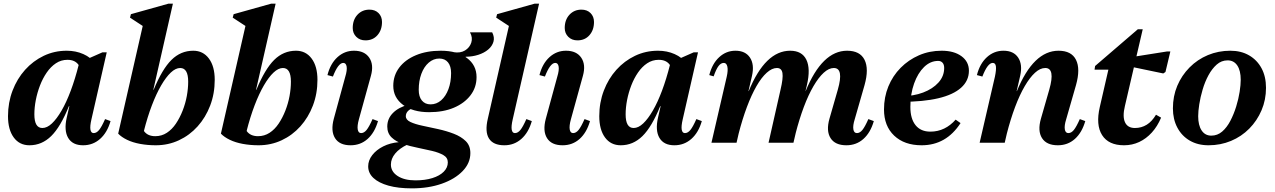

<svg xmlns="http://www.w3.org/2000/svg" viewBox="-20 -785 7015 1056"><path d="M142 14Q87 14 55.5 -29Q24 -72 24 -146Q24 -221 49 -286.5Q74 -352 118 -401Q162 -450 220.5 -478Q279 -506 347 -506Q397 -506 438.5 -487.5Q480 -469 504 -436L432 -341Q432 -399 412.5 -427.5Q393 -456 351 -456Q316 -456 287.5 -437Q259 -418 237 -386Q215 -354 200 -315Q185 -276 177 -235Q169 -194 169 -156Q169 -81 213 -81Q239 -81 265.5 -106Q292 -131 318.5 -176.5Q345 -222 369 -286Q393 -350 413 -429L466 -409L445 -201H359Q313 -87 261.5 -36.5Q210 14 142 14ZM437 14Q379 14 355 -26.5Q331 -67 347 -138L420 -456H450L543 -497H567L483 -129Q474 -90 477.5 -71.5Q481 -53 495 -53Q511 -53 525 -70Q539 -87 558 -130L588 -119Q570 -56 530.5 -21Q491 14 437 14Z M837 14Q792 14 751 6.5Q710 -1 679 -16Q648 -31 630 -50L752 -150Q752 -92 772 -64Q792 -36 834 -36Q869 -36 897.5 -54.5Q926 -73 947.5 -105Q969 -137 984.5 -176.5Q1000 -216 1007.5 -257Q1015 -298 1015 -336Q1015 -411 971 -411Q946 -411 919.5 -386Q893 -361 866.5 -315.5Q840 -270 815.5 -206Q791 -142 771 -63L718 -83L740 -291H825Q872 -405 923 -455.5Q974 -506 1043 -506Q1097 -506 1129 -463Q1161 -420 1161 -346Q1161 -270 1136 -204.5Q1111 -139 1067 -90Q1023 -41 964 -13.5Q905 14 837 14ZM630 -50 777 -695 799 -620 695 -688 700 -707 907 -765H931L770 -57Z M1402 14Q1357 14 1316 6.5Q1275 -1 1244 -16Q1213 -31 1195 -50L1317 -150Q1317 -92 1337 -64Q1357 -36 1399 -36Q1434 -36 1462.5 -54.5Q1491 -73 1512.5 -105Q1534 -137 1549.5 -176.5Q1565 -216 1572.5 -257Q1580 -298 1580 -336Q1580 -411 1536 -411Q1511 -411 1484.5 -386Q1458 -361 1431.5 -315.5Q1405 -270 1380.5 -206Q1356 -142 1336 -63L1283 -83L1305 -291H1390Q1437 -405 1488 -455.5Q1539 -506 1608 -506Q1662 -506 1694 -463Q1726 -420 1726 -346Q1726 -270 1701 -204.5Q1676 -139 1632 -90Q1588 -41 1529 -13.5Q1470 14 1402 14ZM1195 -50 1342 -695 1364 -620 1260 -688 1265 -707 1472 -765H1496L1335 -57Z M1908 14Q1847 14 1822.5 -25.5Q1798 -65 1816 -132L1879 -363Q1890 -399 1886.5 -419Q1883 -439 1868 -439Q1840 -439 1811 -364L1781 -372Q1797 -435 1836 -470.5Q1875 -506 1927 -506Q1985 -506 2011 -467.5Q2037 -429 2020 -368L1954 -129Q1944 -93 1947.5 -73Q1951 -53 1966 -53Q1982 -53 1996 -70Q2010 -87 2029 -130L2059 -119Q2041 -56 2002 -21Q1963 14 1908 14ZM1990 -563Q1959 -563 1939.5 -582.5Q1920 -602 1920 -631Q1920 -676 1946 -704Q1972 -732 2012 -732Q2043 -732 2062 -713Q2081 -694 2081 -664Q2081 -620 2056 -591.5Q2031 -563 1990 -563Z M2245 251Q2170 251 2116.5 236Q2063 221 2034 194Q2005 167 2005 130Q2005 97 2027.5 68Q2050 39 2088 20Q2126 1 2173 -3V-9H2221V10Q2177 31 2153.5 59.5Q2130 88 2130 120Q2130 159 2167 183Q2204 207 2265 207Q2318 207 2358 194.5Q2398 182 2420.5 159.5Q2443 137 2443 108Q2443 82 2418.5 68Q2394 54 2356.5 45Q2319 36 2276.5 27.5Q2234 19 2196 6.5Q2158 -6 2134 -29Q2110 -52 2110 -89Q2110 -132 2141 -163.5Q2172 -195 2226 -209L2260 -192Q2238 -188 2225 -175.5Q2212 -163 2212 -146Q2212 -126 2237.5 -114Q2263 -102 2303.5 -93.5Q2344 -85 2389.5 -75Q2435 -65 2475.5 -49.5Q2516 -34 2541.5 -9Q2567 16 2567 57Q2567 112 2524.5 156Q2482 200 2409.5 225.5Q2337 251 2245 251ZM2340 -168Q2251 -168 2197 -208Q2143 -248 2143 -313Q2143 -370 2176 -413.5Q2209 -457 2268 -481.5Q2327 -506 2404 -506Q2494 -506 2547.5 -466.5Q2601 -427 2601 -361Q2601 -304 2567.5 -260.5Q2534 -217 2476 -192.5Q2418 -168 2340 -168ZM2348 -211Q2381 -211 2406.5 -233.5Q2432 -256 2446.5 -295Q2461 -334 2461 -383Q2461 -421 2444 -442Q2427 -463 2396 -463Q2364 -463 2338 -440.5Q2312 -418 2297.5 -379Q2283 -340 2283 -291Q2283 -253 2300.5 -232Q2318 -211 2348 -211ZM2475 -463V-498Q2512 -492 2537.5 -507.5Q2563 -523 2572 -550.5Q2581 -578 2565 -607H2687Q2701 -580 2694 -555.5Q2687 -531 2665 -512.5Q2643 -494 2610.5 -483.5Q2578 -473 2541 -473V-463Z M2754 14Q2693 14 2669.5 -23Q2646 -60 2663 -132L2791 -695L2813 -620L2709 -688L2714 -707L2921 -765H2945L2800 -129Q2791 -90 2794.5 -71.5Q2798 -53 2812 -53Q2828 -53 2842 -70Q2856 -87 2875 -130L2905 -119Q2887 -56 2847.5 -21Q2808 14 2754 14Z M3074 14Q3013 14 2988.5 -25.5Q2964 -65 2982 -132L3045 -363Q3056 -399 3052.5 -419Q3049 -439 3034 -439Q3006 -439 2977 -364L2947 -372Q2963 -435 3002 -470.5Q3041 -506 3093 -506Q3151 -506 3177 -467.5Q3203 -429 3186 -368L3120 -129Q3110 -93 3113.5 -73Q3117 -53 3132 -53Q3148 -53 3162 -70Q3176 -87 3195 -130L3225 -119Q3207 -56 3168 -21Q3129 14 3074 14ZM3156 -563Q3125 -563 3105.5 -582.5Q3086 -602 3086 -631Q3086 -676 3112 -704Q3138 -732 3178 -732Q3209 -732 3228 -713Q3247 -694 3247 -664Q3247 -620 3222 -591.5Q3197 -563 3156 -563Z M3394 14Q3339 14 3307.5 -29Q3276 -72 3276 -146Q3276 -221 3301 -286.5Q3326 -352 3370 -401Q3414 -450 3472.5 -478Q3531 -506 3599 -506Q3649 -506 3690.5 -487.5Q3732 -469 3756 -436L3684 -341Q3684 -399 3664.5 -427.5Q3645 -456 3603 -456Q3568 -456 3539.5 -437Q3511 -418 3489 -386Q3467 -354 3452 -315Q3437 -276 3429 -235Q3421 -194 3421 -156Q3421 -81 3465 -81Q3491 -81 3517.5 -106Q3544 -131 3570.5 -176.5Q3597 -222 3621 -286Q3645 -350 3665 -429L3718 -409L3697 -201H3611Q3565 -87 3513.5 -36.5Q3462 14 3394 14ZM3689 14Q3631 14 3607 -26.5Q3583 -67 3599 -138L3672 -456H3702L3795 -497H3819L3735 -129Q3726 -90 3729.5 -71.5Q3733 -53 3747 -53Q3763 -53 3777 -70Q3791 -87 3810 -130L3840 -119Q3822 -56 3782.5 -21Q3743 14 3689 14Z M4635 14Q4573 14 4548 -25.5Q4523 -65 4542 -132L4588 -292Q4622 -411 4566 -411Q4539 -411 4510.5 -385Q4482 -359 4454 -311Q4426 -263 4401 -196.5Q4376 -130 4355 -48H4304L4333 -284H4411Q4502 -506 4639 -506Q4710 -506 4735 -456Q4760 -406 4735 -317L4681 -129Q4670 -94 4673.5 -73.5Q4677 -53 4693 -53Q4709 -53 4723 -70Q4737 -87 4756 -130L4786 -119Q4768 -56 4729 -21Q4690 14 4635 14ZM3893 0 3977 -363Q3985 -398 3980.5 -418.5Q3976 -439 3961 -439Q3945 -439 3932 -422Q3919 -405 3905 -365L3881 -372Q3897 -435 3935.5 -470.5Q3974 -506 4025 -506Q4080 -506 4105 -468Q4130 -430 4116 -368L4031 0ZM3991 -48 4020 -284H4098Q4189 -506 4326 -506Q4391 -506 4415 -456.5Q4439 -407 4418 -317L4344 0H4207L4273 -292Q4288 -355 4283.5 -383Q4279 -411 4253 -411Q4226 -411 4197 -385Q4168 -359 4140.5 -311Q4113 -263 4088 -196.5Q4063 -130 4042 -48Z M5049 14Q4954 14 4898 -39Q4842 -92 4842 -183Q4842 -251 4866 -309.5Q4890 -368 4933.5 -412Q4977 -456 5034.5 -481Q5092 -506 5159 -506Q5227 -506 5268 -476Q5309 -446 5309 -396Q5309 -341 5266 -302.5Q5223 -264 5140.5 -244.5Q5058 -225 4938 -225V-256Q5004 -256 5057 -276Q5110 -296 5141.5 -331Q5173 -366 5173 -411Q5173 -430 5164 -440Q5155 -450 5140 -450Q5097 -450 5062.5 -416.5Q5028 -383 5007.5 -325.5Q4987 -268 4987 -197Q4987 -132 5015.5 -96.5Q5044 -61 5097 -61Q5138 -61 5173 -78Q5208 -95 5236 -127L5263 -108Q5184 14 5049 14Z M5798 14Q5736 14 5711 -25.5Q5686 -65 5705 -132L5751 -292Q5785 -411 5729 -411Q5701 -411 5672.5 -385Q5644 -359 5616 -311Q5588 -263 5563 -196.5Q5538 -130 5517 -48H5466L5495 -284H5573Q5664 -506 5802 -506Q5873 -506 5898 -456Q5923 -406 5898 -317L5844 -129Q5833 -94 5836.5 -73.5Q5840 -53 5856 -53Q5872 -53 5886 -70Q5900 -87 5919 -130L5949 -119Q5931 -56 5892 -21Q5853 14 5798 14ZM5368 0 5452 -363Q5460 -401 5457.5 -420Q5455 -439 5440 -439Q5412 -439 5383 -364L5353 -372Q5369 -435 5408 -470.5Q5447 -506 5499 -506Q5555 -506 5580 -468Q5605 -430 5591 -368L5506 0Z M6162 14Q6077 14 6041.5 -42Q6006 -98 6029 -197L6089 -458L6119 -402H6000L6003 -422L6238 -624H6265L6167 -202Q6153 -144 6167.5 -112.5Q6182 -81 6222 -81Q6258 -81 6287 -99Q6316 -117 6338 -154L6366 -138Q6346 -90 6315 -56Q6284 -22 6245.5 -4Q6207 14 6162 14ZM6378 -381 6162 -426 6172 -466 6399 -502H6417L6390 -389Z M6627 14Q6568 14 6524 -11.5Q6480 -37 6455.5 -83Q6431 -129 6431 -189Q6431 -256 6455 -313Q6479 -370 6522.5 -414Q6566 -458 6623.5 -482Q6681 -506 6747 -506Q6806 -506 6850 -480.5Q6894 -455 6918.5 -409.5Q6943 -364 6943 -302Q6943 -236 6918.5 -178.5Q6894 -121 6851 -77.5Q6808 -34 6750.5 -10Q6693 14 6627 14ZM6642 -39Q6676 -39 6702 -61.5Q6728 -84 6747 -120.5Q6766 -157 6779 -199Q6792 -241 6798 -280Q6804 -319 6804 -346Q6804 -397 6785 -425Q6766 -453 6732 -453Q6698 -453 6672 -430Q6646 -407 6626.5 -371Q6607 -335 6594.5 -292.5Q6582 -250 6576 -211.5Q6570 -173 6570 -146Q6570 -96 6589 -67.5Q6608 -39 6642 -39Z"/></svg>

Font: Platypi Light SemiBold
Style: Italic
Weight: 600
Italic angle: -13°
Version: Version 1.200